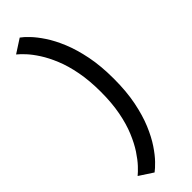

<svg xmlns="http://www.w3.org/2000/svg" viewBox="-327 -769 993 993"><g transform="rotate(-45 169.5 -272.0)"><path d="M104.5 221.5Q121 209.5 145.2 184.5Q169.5 159.5 196 120Q222.5 80.5 245.8 25Q269 -30.5 283.8 -104Q298.5 -177.5 298.5 -270Q298.5 -363 283.8 -436.8Q269 -510.5 245.8 -566.8Q222.5 -623 196 -663Q169.5 -703 145.2 -728.2Q121 -753.5 104.5 -765L29.5 -716.5Q44.5 -704.5 66.8 -680.8Q89 -657 112.8 -620.2Q136.5 -583.5 157.2 -533.2Q178 -483 190.5 -417.2Q203 -351.5 203 -270Q203 -188.5 190.5 -123.5Q178 -58.5 157.2 -8.8Q136.5 41 112.8 77Q89 113 66.8 136.8Q44.5 160.5 29.5 172.5Z"/></g></svg>

Font: Anybody SemiExpanded
Style: Regular
Weight: 400
Width: 6
Designer: Tyler Finck
Foundry: Etcetera Type Company
Version: Version 1.113;gftools[0.9.25]